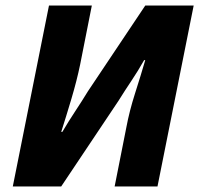

<svg xmlns="http://www.w3.org/2000/svg" viewBox="-20 -670 716 690"><path d="M26 0 156 -650H310L268 -438Q256 -380 236.5 -314.5Q217 -249 200 -196H204Q227 -235 250.5 -270.5Q274 -306 296 -342L502 -650H676L546 0H392L434 -212Q445 -271 465.5 -335Q486 -399 502 -454H498Q476 -415 452.5 -380Q429 -345 406 -308L200 0Z"/></svg>

Font: Source Sans 3 Black
Style: Italic
Weight: 900
Italic angle: -11°
Designer: Paul D. Hunt
Foundry: Adobe
Version: Version 3.052;hotconv 1.1.0;makeotfexe 2.6.0